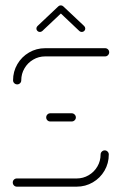

<svg xmlns="http://www.w3.org/2000/svg" viewBox="-20 -699 457 719"><path d="M372.2 -135.9Q378.5 -135.9 383 -131.3Q387.4 -126.7 387.4 -120.4Q387.4 -87.4 371.3 -59.8Q355.2 -32.2 327.6 -16.1Q300 0 267 0H43Q36.7 0 32.2 -4.6Q27.8 -9.3 27.8 -15.6Q27.8 -21.9 32.2 -26.3Q36.7 -30.7 43 -30.7H267Q291.5 -30.7 312 -42.8Q332.6 -54.8 344.6 -75.4Q356.7 -95.9 356.7 -120.4Q356.7 -126.7 361.3 -131.3Q365.9 -135.9 372.2 -135.9ZM264.1 -259.3Q264.1 -253 259.4 -248.5Q254.8 -244.1 248.5 -244.1H168.1Q161.9 -244.1 157.4 -248.5Q153 -253 153 -259.3Q153 -265.6 157.4 -270.2Q161.9 -274.8 168.1 -274.8H248.5Q254.8 -274.8 259.4 -270.2Q264.1 -265.6 264.1 -259.3ZM44.4 -383Q38.1 -383 33.5 -387.4Q28.9 -391.9 28.9 -398.1Q28.9 -431.1 45 -458.7Q61.1 -486.3 88.7 -502.4Q116.3 -518.5 149.3 -518.5H373.7Q380 -518.5 384.4 -514.1Q388.9 -509.6 388.9 -503.3Q388.9 -497 384.4 -492.4Q380 -487.8 373.7 -487.8H149.3Q124.8 -487.8 104.3 -475.7Q83.7 -463.7 71.7 -443.1Q59.6 -422.6 59.6 -398.1Q59.6 -391.9 55.2 -387.4Q50.7 -383 44.4 -383ZM207.8 -678.9Q213 -678.9 216.9 -675.2Q220.7 -671.5 220.7 -666.3Q220.7 -660.7 216.7 -656.7L138.1 -582.6Q134.1 -579.3 129.3 -579.3Q124.1 -579.3 120.2 -583Q116.3 -586.7 116.3 -591.9Q116.3 -597.4 120.4 -601.5L198.9 -675.6Q202.6 -678.9 207.8 -678.9ZM217.4 -674.8 295.2 -601.5Q299.3 -597.4 299.3 -591.9Q299.3 -586.7 295.4 -583Q291.5 -579.3 286.3 -579.3Q281.5 -579.3 277.4 -582.6L199.6 -656.3Z"/></svg>

Font: 26F Galaxy Sans Ultra Light
Style: Regular
Weight: 200
Designer: C₂₉H₂₅N₃O₅
Version: Version 1.100